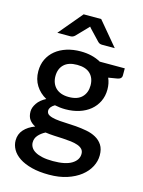

<svg xmlns="http://www.w3.org/2000/svg" viewBox="-132 -797 789 1056"><g transform="rotate(15 262.0 -269.0)"><path d="M247.5 -259.5Q297.5 -259.5 322.5 -285Q347.5 -310.5 347.5 -351.5Q347.5 -393.5 322.5 -418Q297.5 -442.5 247.5 -442.5Q198 -442.5 172.8 -418Q147.5 -393.5 147.5 -351.5Q147.5 -331.5 154 -314.5Q160.5 -297.5 173 -285.2Q185.5 -273 204.2 -266.2Q223 -259.5 247.5 -259.5ZM397 25Q397 8 387.2 -2.2Q377.5 -12.5 361 -18.2Q344.5 -24 322.5 -26.8Q300.5 -29.5 275.8 -30.8Q251 -32 225.2 -33.2Q199.5 -34.5 175.5 -38Q151.5 -25.5 136.2 -8Q121 9.5 121 32.5Q121 47.5 128.8 60.5Q136.5 73.5 152.8 83Q169 92.5 194.2 98Q219.5 103.5 255 103.5Q326 103.5 361.5 81.5Q397 59.5 397 25ZM505 -491.5V-451.5Q505 -431.5 481 -427L430 -418.5Q443 -389.5 443 -354Q443 -316.5 428.2 -286Q413.5 -255.5 387.5 -234Q361.5 -212.5 325.5 -201Q289.5 -189.5 247.5 -189.5Q231.5 -189.5 216.2 -191.2Q201 -193 186.5 -196Q172 -187.5 165 -178Q158 -168.5 158 -158.5Q158 -142 172.5 -134Q187 -126 210.8 -122.5Q234.5 -119 265 -118Q295.5 -117 327 -114.5Q358.5 -112 389 -106.2Q419.5 -100.5 443.2 -87.2Q467 -74 481.5 -51.5Q496 -29 496 7Q496 40 479.5 71.5Q463 103 431.8 127.5Q400.5 152 355.5 166.8Q310.5 181.5 253 181.5Q196 181.5 153.8 170.5Q111.5 159.5 83.2 140.8Q55 122 41.2 97.5Q27.5 73 27.5 46.5Q27.5 10.5 50.2 -15Q73 -40.5 112 -55Q91 -65 78.2 -82.5Q65.5 -100 65.5 -128.5Q65.5 -151 82 -175.5Q98.5 -200 131.5 -217Q93.5 -238 71.5 -272.8Q49.5 -307.5 49.5 -354Q49.5 -392 64.2 -422.5Q79 -453 105.5 -474.5Q132 -496 168.2 -507.5Q204.5 -519 247.5 -519Q313.5 -519 362.5 -491.5ZM423 -584.5H351Q344.5 -584.5 338.2 -586.5Q332 -588.5 325.5 -595.5L270.5 -653.5Q266 -658 261.5 -664Q259 -661 256.8 -658.5Q254.5 -656 252 -653.5L196 -595.5Q190.5 -590 184 -587.2Q177.5 -584.5 170.5 -584.5H96L209.5 -720H309.5Z"/></g></svg>

Font: LatoLatin Semibold
Style: Regular
Weight: 600
Designer: Lukasz Dziedzic with Adam Twardoch and Botio Nikoltchev
Foundry: tyPoland Lukasz Dziedzic
Version: Version 2.015; 2015-08-06; http://www.latofonts.com/